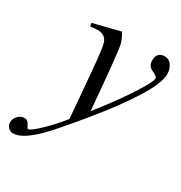

<svg xmlns="http://www.w3.org/2000/svg" viewBox="-234 -555 835 886"><g transform="rotate(30 183.5 -112.5)"><path d="M440.4 -375Q440.4 -284.7 220.2 -16.1Q122.1 103 80.1 144.5Q6.8 216.3 -40.5 216.3Q-54.2 216.3 -64.9 206.1Q-77.1 194.8 -77.1 177.7Q-77.1 159.2 -62.7 143.6Q-48.3 127.9 -27.8 127.9Q-11.2 127.9 -2.2 146.2Q6.8 164.6 9.8 164.6Q24.9 164.6 77.6 112.3Q125 64.9 152.8 27.8L132.8 -207Q122.1 -333 113.8 -356.9Q102.1 -392.6 59.6 -392.6Q47.9 -392.6 22 -389.6L19 -406.7L161.6 -442.4Q178.2 -413.1 184.6 -389.6Q193.4 -356.9 219.2 -51.8Q308.1 -163.6 359.4 -245.6Q403.3 -314 403.3 -332Q403.3 -342.8 375.7 -354.5Q348.1 -366.2 348.1 -396.5Q348.1 -442.4 390.6 -442.4Q412.1 -442.4 426.3 -422.9Q440.4 -403.3 440.4 -375Z"/></g></svg>

Font: Dai Banna SIL Book
Style: Oblique
Weight: 400
Italic angle: -11°
Designer: Victor Gaultney
Foundry: SIL International
Version: Version 2.000